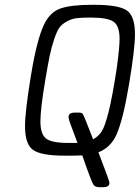

<svg xmlns="http://www.w3.org/2000/svg" viewBox="-20 -639 581 798"><path d="M84 -114Q84 -175 108.5 -324.5Q133 -474 163 -537Q188 -589 232 -604Q276 -619 361 -619H373Q472 -619 506.5 -596Q541 -573 541 -497Q541 -436 516.5 -289.5Q492 -143 464 -79Q440 -26 389 -6Q435 113 435 121Q435 139 409 139H393Q375 139 368 128Q361 117 341 61Q330 28 322 7Q293 8 277 8H250Q149 8 116.5 -16.5Q84 -41 84 -114ZM148 -134Q148 -83 170.5 -64Q193 -45 263 -45H302Q295 -65 284.5 -92Q274 -119 269.5 -132.5Q265 -146 265 -153Q265 -171 291 -171H309Q321 -171 325 -164Q329 -157 347 -111Q359 -81 367 -60Q389 -72 402.5 -92.5Q416 -113 431.5 -174.5Q447 -236 465 -354Q477 -441 477 -477Q477 -530 453 -548Q429 -566 357 -566Q321 -566 299.5 -563.5Q278 -561 258 -550Q238 -539 227.5 -525Q217 -511 205.5 -477Q194 -443 186.5 -407Q179 -371 168 -305Q148 -187 148 -134Z"/></svg>

Font: CMU Typewriter Text
Style: LightOblique
Weight: 200
Italic angle: -9.46001°
Version: Version 0.7.0